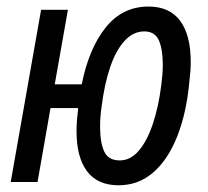

<svg xmlns="http://www.w3.org/2000/svg" viewBox="-20 -547 626 577"><path d="M336.4 9.8Q273.4 9.8 241.7 -32.2Q210 -74.2 210 -152.8Q210 -180.7 213.9 -210.9Q214.4 -216.8 214.8 -222.2H131.8L92.8 0H12.2L103.5 -517.6H184.1L144.5 -293.5H225.6Q247.1 -401.4 297.6 -464.4Q348.1 -527.3 426.3 -527.3Q489.7 -527.3 521.5 -484.4Q553.2 -441.4 553.2 -360.8Q553.2 -334.5 549.3 -304.2Q541 -210 513.4 -139.2Q485.8 -68.4 441.2 -29.3Q396.5 9.8 336.4 9.8ZM339.8 -64.9Q372.1 -64.9 397 -94Q421.9 -123 439.2 -174.3Q456.5 -225.6 464.8 -292Q466.8 -307.6 468 -322.8Q469.2 -337.9 469.2 -351.6Q469.2 -399.4 457.3 -426Q445.3 -452.6 413.6 -452.6Q379.9 -452.6 353.8 -423.6Q327.6 -394.5 310.5 -343.5Q293.5 -292.5 285.2 -225.6Q280.8 -194.8 280.8 -166.5Q280.8 -118.2 293.2 -91.6Q305.7 -64.9 339.8 -64.9Z"/></svg>

Font: CaskaydiaCove NFP SemiLight
Style: Italic
Weight: 350
Italic angle: -10°
Designer: Aaron Bell
Foundry: Saja Typeworks
Version: Version 2111.001; VTT 6.35;Nerd Fonts 3.1.1